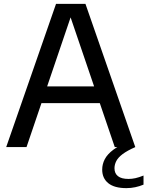

<svg xmlns="http://www.w3.org/2000/svg" viewBox="-20 -760 762 992"><path d="M12 0 269.5 -740H421.5L679 0H573L337.5 -691.5H352L117 0ZM159.5 -227 183.5 -313.5H507L531 -227ZM633 212Q571 212 539.5 186.5Q508 161 508 116.5Q508 88 521.5 62.2Q535 36.5 565.8 13.5Q596.5 -9.5 649 -30.5L679 0Q637 18.5 613.5 36.2Q590 54 580.8 72.2Q571.5 90.5 571.5 109.5Q571.5 136 589.5 150.2Q607.5 164.5 644 164.5Q661.5 164.5 679.8 160.5Q698 156.5 721.5 147V194Q701 202.5 679 207.2Q657 212 633 212Z"/></svg>

Font: Encode Sans SC Medium
Style: Regular
Weight: 500
Version: Version 3.002